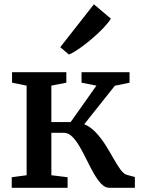

<svg xmlns="http://www.w3.org/2000/svg" viewBox="-20 -896 676 916"><path d="M36 0V-50.5L107 -60V-487.5L37.5 -501.5V-551.5H296.5V-501.5L225 -487.5V-313.5H317L440 -487.5L369 -501.5V-551.5H598V-501.5L528 -487L382 -303.5Q412.5 -290.5 437.5 -263.8Q462.5 -237 483 -204.5Q503.5 -172 521 -140.8Q538.5 -109.5 554.2 -87.8Q570 -66 585 -62L623.5 -51.5V0H501.5Q481 0 463 -19Q445 -38 428 -67.8Q411 -97.5 394.8 -131Q378.5 -164.5 361.2 -194.5Q344 -224.5 325.2 -243.5Q306.5 -262.5 284.5 -262.5H225V-60L302.5 -50.5V0ZM308.5 -636 267.5 -671 428 -875.5 509 -807Q497.5 -788 473 -762.2Q448.5 -736.5 418.2 -710.8Q388 -685 359 -664.8Q330 -644.5 309.5 -636Z"/></svg>

Font: Merriweather 28pt SemiBold
Style: Regular
Weight: 600
Version: Version 2.100